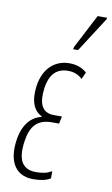

<svg xmlns="http://www.w3.org/2000/svg" viewBox="-89 -819 511 875"><g transform="rotate(10 167.0 -381.5)"><path d="M206 -605H229L332 -765L334 -773H290L209 -617ZM129 10C162 10 189 5 209 -8V-41C189 -29 168 -24 136 -24C68 -24 49 -73 61 -154C71 -225 103 -260 168 -260H202L209 -294H172C112 -294 99 -342 108 -409C116 -463 141 -504 201 -504C229 -504 252 -494 267 -478L282 -510C263 -528 235 -539 202 -539C135 -539 83 -495 71 -411C61 -338 82 -296 118 -279V-276C70 -265 34 -224 24 -151C11 -62 40 10 129 10Z"/></g></svg>

Font: Noto Sans ExtraCondensed ExtraLight
Style: Italic
Weight: 200
Width: 2
Italic angle: -12°
Designer: Monotype Design Team
Foundry: Monotype Imaging Inc.
Version: Version 2.013